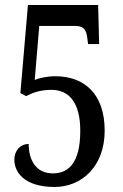

<svg xmlns="http://www.w3.org/2000/svg" viewBox="-20 -733 487 763"><path d="M197 10C304 10 396 -71 396 -214C396 -359 316 -430 200 -430C168 -430 135 -423 118 -415L136 -630H277C310 -630 323 -618 327 -581L330 -558H374L370 -713H91L61 -363L84 -351C106 -363 139 -376 184 -376C255 -376 299 -325 299 -213C299 -84 251 -44 190 -44C120 -44 94 -101 94 -161C62 -161 37 -136 37 -98C37 -51 74 10 197 10Z"/></svg>

Font: Noto Serif Sinhala ExtraCondensed Medium
Style: Regular
Weight: 500
Width: 2
Designer: Jelle Bosma - Monotype Design Team
Foundry: Monotype Imaging Inc.
Version: Version 2.007